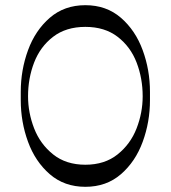

<svg xmlns="http://www.w3.org/2000/svg" viewBox="-20 -720 658 740"><path d="M558 -334Q558 -250 530 -173.5Q502 -97 446 -48.5Q390 0 309 0Q228 0 172 -48.5Q116 -97 88 -173.5Q60 -250 60 -334V-366Q60 -450 88 -526.5Q116 -603 172 -651.5Q228 -700 309 -700Q390 -700 446 -651.5Q502 -603 530 -526.5Q558 -450 558 -366ZM309 -85.1Q383.5 -85.1 433.2 -124.9Q482.9 -164.6 506.4 -225.1Q529.9 -285.6 529.9 -349Q529.9 -418 506.5 -478.9Q483.1 -539.9 433.4 -578.1Q383.8 -616.4 309 -616.4Q234.2 -616.4 184.6 -578.1Q134.9 -539.9 111.5 -478.9Q88.1 -418 88.1 -349Q88.1 -285.6 111.6 -225.1Q135.1 -164.6 184.8 -124.9Q234.5 -85.1 309 -85.1Z"/></svg>

Font: Space Cowgirl
Style: Regular
Weight: 400
Designer: Valery Marier
Foundry: Valery Marier
Version: Version 1.000